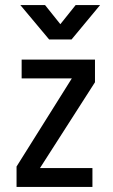

<svg xmlns="http://www.w3.org/2000/svg" viewBox="-20 -734 443 754"><path d="M157 -714 217 -639 277 -714H373L261 -579H173L60 -714ZM137 -74H343V0H45V-80L262 -426H65V-500H353V-411Z"/></svg>

Font: Share Tech
Style: Regular
Weight: 400
Designer: Ralph du Carrois
Foundry: Carrois Type Design
Version: Version 1.100